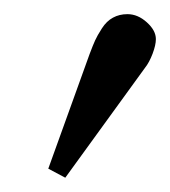

<svg xmlns="http://www.w3.org/2000/svg" viewBox="-20 -119 239 270"><path d="M159.2 -99.1Q173.8 -99.1 186.5 -87.6Q199.2 -76.2 199.2 -64Q199.2 -55.7 194.6 -43.5Q189.9 -31.2 184.1 -23.9L71.8 130.9L47.9 118.2L106 -43Q110.8 -55.7 113.8 -62.3Q116.7 -68.8 123.3 -79.1Q129.9 -89.4 138.9 -94.2Q147.9 -99.1 159.2 -99.1Z"/></svg>

Font: Linear Smooth
Style: Regular
Weight: 400
Designer: Philipp H. Poll, Flanker
Foundry: Philipp H. Poll, reworked by Flanker
Version: Version 1.061 | FøM Fix